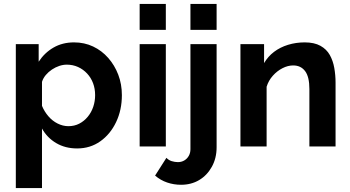

<svg xmlns="http://www.w3.org/2000/svg" viewBox="-20 -750 1794 983"><path d="M195 -92V213H61V-524H178V-434Q208 -480 254 -506.5Q300 -533 359 -533Q412 -533 456.5 -512Q501 -491 534 -453.5Q567 -416 585.5 -367.5Q604 -319 604 -263Q604 -187 574.5 -125Q545 -63 493.5 -26.5Q442 10 375 10Q314 10 267.5 -17.5Q221 -45 195 -92ZM467 -263Q467 -296 456.5 -324Q446 -352 426 -373.5Q406 -395 379.5 -407Q353 -419 322 -419Q303 -419 283.5 -412.5Q264 -406 246 -394Q228 -382 214.5 -366Q201 -350 195 -331V-208Q207 -179 227.5 -155Q248 -131 275 -117.5Q302 -104 330 -104Q361 -104 386 -117Q411 -130 429.5 -152.5Q448 -175 457.5 -203.5Q467 -232 467 -263Z M695 0V-524H829V0ZM695 -730H829V-597H695Z M774 149 832 58Q843 70 859 75Q875 80 891 80Q909 80 923.5 71.5Q938 63 946.5 48Q955 33 955 14V-524H1089V4Q1089 60 1064.5 104Q1040 148 999.5 172Q959 196 907 196Q870 196 836 184.5Q802 173 774 149ZM955 -597V-730H1089V-597Z M1698 0H1564V-294Q1564 -357 1542 -386Q1520 -415 1481 -415Q1454 -415 1426.5 -401Q1399 -387 1377 -362.5Q1355 -338 1345 -306V0H1211V-524H1332V-427Q1352 -461 1383 -484.5Q1414 -508 1454.5 -520.5Q1495 -533 1540 -533Q1589 -533 1620.5 -515.5Q1652 -498 1668.5 -468.5Q1685 -439 1691.5 -402Q1698 -365 1698 -327Z"/></svg>

Font: YasnoRaleway
Style: Bold
Weight: 700
Designer: Matt McInerney, Pablo Impallari, Rodrigo Fuenzalida
Foundry: Matt McInerney, Pablo Impallari, Rodrigo Fuenzalida
Version: Version 4.026